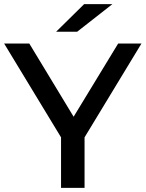

<svg xmlns="http://www.w3.org/2000/svg" viewBox="-26 -911 706 931"><path d="M384 -245 660 -700H547L331 -345L116 -700H-6L270 -245V0H384ZM348 -757 519 -891H382L246 -757Z"/></svg>

Font: Montserrat-Alt1 SemBd
Style: Regular
Weight: 600
Designer: Differentunic
Foundry: Differentunic
Version: Version 7.222